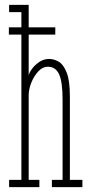

<svg xmlns="http://www.w3.org/2000/svg" viewBox="-20 -770 374 790"><path d="M17.5 0V-30H68V-627.5H16.5V-657.5H68V-720H17.5V-750H98V-657.5H207.5V-627.5H98V-459Q99.5 -469.5 111 -485.8Q122.5 -502 141.2 -514.8Q160 -527.5 182.5 -527.5Q202 -527.5 221.5 -516.2Q241 -505 254.2 -472Q267.5 -439 267.5 -373.5V-30H319V0H193.5V-30H237.5V-360Q237.5 -433 223.2 -464.2Q209 -495.5 176.5 -495.5Q155.5 -495.5 137.8 -476.5Q120 -457.5 109.2 -430.8Q98.5 -404 98 -380V-30H142V0Z"/></svg>

Font: Imbue 10pt Thin
Style: Regular
Weight: 100
Designer: Tyler Finck
Foundry: Etcetera Type Company
Version: Version 1.102; ttfautohint (v1.8.3)